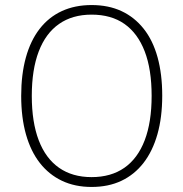

<svg xmlns="http://www.w3.org/2000/svg" viewBox="-20 -733 727 761"><path d="M343 8Q277 8 225.5 -16.5Q174 -41 138 -87Q102 -133 83 -200Q64 -267 64 -353Q64 -438 82.5 -505Q101 -572 137 -618.5Q173 -665 225 -689Q277 -713 343 -713Q410 -713 461.5 -689Q513 -665 549.5 -619Q586 -573 604.5 -506Q623 -439 623 -354Q623 -268 604 -201Q585 -134 549 -87.5Q513 -41 461.5 -16.5Q410 8 343 8ZM343 -31Q420 -31 473 -68Q526 -105 553.5 -177Q581 -249 581 -353Q581 -458 553.5 -529.5Q526 -601 473.5 -638Q421 -675 343 -675Q267 -675 214 -638Q161 -601 133.5 -529Q106 -457 106 -353Q106 -249 133.5 -177Q161 -105 214 -68Q267 -31 343 -31Z"/></svg>

Font: Nunito Sans 12pt ExtraLight SemiCondensed
Style: Regular
Weight: 200
Width: 4
Version: Version 3.101;gftools[0.9.27]